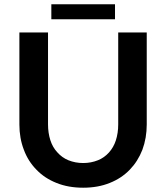

<svg xmlns="http://www.w3.org/2000/svg" viewBox="-20 -876 782 904"><path d="M441.4 -121.6Q470.7 -133.3 493.2 -158.2Q514.6 -182.1 525.4 -214.8Q536.6 -249.5 536.6 -290V-723.1H670.9V-290Q670.9 -226.1 650.4 -170.9Q629.4 -116.7 590.8 -76.7Q551.3 -36.1 496.6 -14.6Q441.4 7.8 371.6 7.8Q301.3 7.8 246.1 -14.6Q190.4 -36.6 151.9 -76.7Q112.3 -116.7 92.3 -170.9Q71.3 -225.1 71.3 -290V-723.1H206.1V-290.5Q206.1 -250 217.3 -215.3Q228 -182.1 250 -158.7Q272 -133.8 301.8 -121.6Q334.5 -108.4 371.6 -108.4Q408.7 -108.4 441.4 -121.6ZM221.7 -785.2V-856H521.5V-785.2Z"/></svg>

Font: Lato-SemiBold
Style: Bold
Weight: 500
Designer: Lukasz Dziedzic with Adam Twardoch and Botio Nikoltchev
Foundry: tyPoland Lukasz Dziedzic
Version: ""